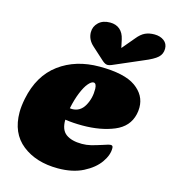

<svg xmlns="http://www.w3.org/2000/svg" viewBox="-112 -850 851 945"><g transform="rotate(15 313.5 -377.0)"><path d="M580 -390Q580 -371 576 -355Q561 -289 492.5 -260.5Q424 -232 331 -232Q284 -232 243 -238Q242 -186 271 -165Q300 -144 352 -144Q376 -144 398 -149.5Q420 -155 454 -166Q482 -176 492 -176Q503 -176 503 -163Q504 -128 477 -89.5Q450 -51 397 -24Q344 3 269 3Q158 3 87 -53Q16 -109 16 -216Q16 -246 24 -286Q49 -409 133.5 -471.5Q218 -534 339 -534Q466 -534 523 -493.5Q580 -453 580 -390ZM261 -297Q303 -297 325 -336Q347 -375 346 -423Q345 -451 330 -451Q319 -451 304 -433.5Q289 -416 274.5 -381Q260 -346 250 -298Q254 -297 261 -297ZM627 -702Q627 -675 608 -657.5Q589 -640 540 -620L394 -557Q382 -552 374 -552Q362 -552 348 -564L285 -621Q253 -649 253 -687Q253 -716 274.5 -736.5Q296 -757 333 -757Q363 -757 382.5 -740.5Q402 -724 409 -692L418 -650L471 -713Q491 -738 511.5 -747.5Q532 -757 559 -757Q588 -757 607.5 -742.5Q627 -728 627 -702Z"/></g></svg>

Font: Shrikhand
Style: Regular
Weight: 400
Italic angle: -14°
Designer: Jonny Pinhorn
Foundry: Jonny Pinhorn
Version: Version 1.001;PS 1.001;hotconv 1.0.88;makeotf.lib2.5.647800